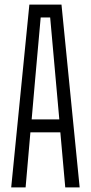

<svg xmlns="http://www.w3.org/2000/svg" viewBox="-20 -820 398 840"><path d="M29 0 108.5 -800H249L328.5 0H265.5L244 -241H113L92 0ZM118.5 -297.5H239.5L224.5 -464.5L199.5 -743.5H158L133 -464Z"/></svg>

Font: Big Shoulders Text Thin Light
Style: Regular
Weight: 300
Version: Version 2.002